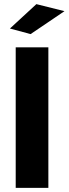

<svg xmlns="http://www.w3.org/2000/svg" viewBox="-20 -909 332 929"><path d="M56 0V-680H214V0ZM128 -744 28 -771 156 -889 292 -855Z"/></svg>

Font: Cairo ExtraBold
Style: Regular
Weight: 800
Designer: Mohamed Gaber, Accademia di Belle Arti di Urbino
Foundry: Kief Type Foundry, Accademia di Belle Arti di Urbino
Version: Version 3.117